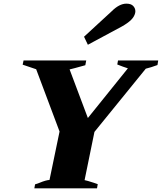

<svg xmlns="http://www.w3.org/2000/svg" viewBox="-20 -1031 886 1051"><path d="M440 -830 591 -969Q633 -1011 672 -1011Q697 -1011 709 -998.5Q721 -986 721 -969Q721 -963 720 -960Q715 -939 697 -921.5Q679 -904 647 -886L461 -786ZM172 -22Q180 -24 186.5 -26.5Q193 -29 198 -31Q232 -45 251 -46L306 -311L178 -652Q126 -669 104 -677L109 -700H452L447 -674Q376 -654 361 -651L461 -385L680 -657Q654 -665 622 -678L626 -700H846L842 -675Q807 -662 778 -655L497 -309L443 -45Q455 -43 495 -30Q504 -26 515 -23L511 0H168Z"/></svg>

Font: Trirong Black
Style: Italic
Weight: 900
Italic angle: -12°
Designer: Katatrad Team
Foundry: CadsonDemak
Version: Version 1.001